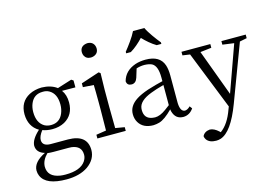

<svg xmlns="http://www.w3.org/2000/svg" viewBox="-125 -1028 2215 1556"><g transform="rotate(-15 982.5 -250.0)"><path d="M521 -446V-504L504 -515L383 -477C349 -502 306 -515 255 -516C216 -515 181 -507 151 -491C94 -461 66 -411 66 -342C67 -273 94 -222 147 -191C100 -148 77 -110 76 -75C77 -36 100 -10 145 3C78 36 43 76 42 123C42 139 45 154 51 168C76 227 146 256 261 256C334 256 394 240 441 208C490 173 515 129 515 76C514 -9 461 -53 354 -54H210C164 -54 140 -71 139 -105C139 -127 150 -152 172 -181C197 -172 225 -167 254 -167C293 -167 327 -175 357 -191C412 -222 440 -272 440 -342C440 -384 430 -419 409 -447ZM252 -202C233 -202 215 -206 198 -215C159 -238 139 -280 139 -341C139 -368 144 -392 153 -413C172 -458 206 -480 255 -480C275 -481 293 -477 309 -468C348 -446 368 -405 368 -344C368 -317 363 -293 354 -271C335 -225 301 -202 252 -202ZM216 13H341C349 13 357 13 365 14C420 21 448 49 448 99C448 118 442 135 431 152C402 195 345 216 262 216C246 216 231 215 218 213C149 202 115 168 115 110C116 75 132 42 164 10C179 12 197 13 216 13Z M706 -647C715 -647 723 -649 732 -652C757 -662 769 -680 769 -707C769 -716 767 -724 764 -732C754 -755 735 -767 706 -767C698 -766 690 -765 682 -762C657 -753 645 -734 645 -707C645 -698 647 -690 650 -681C661 -658 679 -647 706 -647ZM824 -31 747 -44C746 -115 745 -175 745 -223V-366L748 -505L734 -515L580 -464V-432L670 -426C671 -393 672 -344 672 -277V-223C672 -175 671 -115 670 -44L586 -31V0H824Z M990 -619V-606H1029C1067 -628 1107 -664 1137 -696C1167 -664 1208 -628 1246 -606H1285V-619C1254 -657 1206 -721 1185 -766H1090C1069 -721 1021 -657 990 -619ZM1391 -37 1375 -58C1361 -43 1346 -35 1331 -34C1305 -35 1291 -60 1289 -108V-340C1289 -375 1285 -404 1277 -428C1257 -487 1207 -516 1128 -516C1097 -516 1068 -512 1041 -503C980 -482 942 -444 927 -388C928 -387 928 -385 928 -383C931 -362 945 -351 970 -351C993 -352 1009 -366 1018 -394L1040 -466C1060 -473 1083 -477 1108 -477C1135 -476 1156 -472 1171 -464C1200 -448 1215 -408 1215 -343V-312C1180 -304 1136 -292 1085 -276C1044 -262 1011 -247 986 -231C938 -200 914 -162 914 -115C914 -89 920 -66 932 -46C956 -6 997 14 1054 14C1071 13 1088 11 1104 6C1135 -3 1173 -30 1217 -75C1218 -70 1219 -64 1220 -58C1233 -11 1261 12 1306 12C1341 11 1369 -5 1391 -37ZM1215 -280V-111C1200 -99 1186 -89 1175 -81C1141 -56 1110 -44 1083 -44C1075 -44 1068 -45 1061 -46C1016 -53 993 -80 993 -129C993 -134 993 -139 994 -144C999 -185 1036 -219 1105 -245C1133 -256 1170 -268 1215 -280Z M1965 -472V-502H1761V-472L1857 -459L1718 -71L1574 -460L1668 -471V-502H1426V-472L1488 -463L1682 25L1673 48C1646 124 1610 178 1565 210L1557 202C1532 179 1508 167 1484 166C1454 169 1433 182 1422 205C1423 215 1426 224 1432 233C1448 256 1475 267 1513 267C1526 267 1538 265 1551 261C1614 240 1672 159 1726 16L1905 -460Z"/></g></svg>

Font: Noto Serif Tangut
Style: Regular
Weight: 400
Designer: YANG Xicheng
Foundry: Liu Zhao Studio
Version: Version 2.169